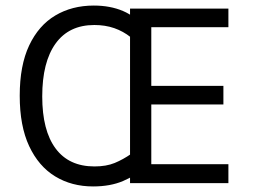

<svg xmlns="http://www.w3.org/2000/svg" viewBox="-20 -659 917 691"><path d="M315 12Q238 12 178.5 -24.2Q119 -60.5 85 -133Q51 -205.5 51 -314.5Q51 -423.5 85 -495.5Q119 -567.5 179 -603.2Q239 -639 317.5 -639Q376.5 -639 422.5 -619.5Q468.5 -600 498.5 -558L450.5 -525Q423.5 -546.5 391 -557.8Q358.5 -569 319.5 -569Q228 -569 180 -502.2Q132 -435.5 132 -312Q132 -189.5 180 -124.8Q228 -60 320 -60Q362.5 -60 392.8 -72.5Q423 -85 452.5 -105.5L498.5 -55.5Q468.5 -27 422.8 -7.5Q377 12 315 12ZM448 0V-628H802V-561H508.5L524.5 -579V-332.5L508.5 -350H784V-283H508.5L524.5 -300.5V-50.5L508.5 -68H802V0Z"/></svg>

Font: Karla
Style: Regular
Weight: 400
Designer: Jonathan Pinhorn
Version: Version 2.004;gftools[0.9.33]